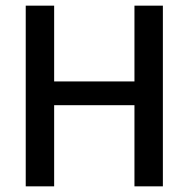

<svg xmlns="http://www.w3.org/2000/svg" viewBox="-20 -659 667 679"><path d="M171.5 0H71V-639H171.5ZM556 0H455.5V-639H556ZM128.5 -371H494.5V-287H128.5Z"/></svg>

Font: Anek Tamil Medium
Style: Regular
Weight: 500
Designer: Aadarsh Rajan (Tamil), Yesha Goshar (Latin)
Foundry: Ek Type
Version: Version 1.003